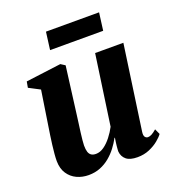

<svg xmlns="http://www.w3.org/2000/svg" viewBox="-132 -822 851 936"><g transform="rotate(-20 293.0 -354.0)"><path d="M169 11Q136 11 108 -2Q80 -15 62.8 -41Q45.5 -67 45 -106Q45 -122.5 46.8 -143.5Q48.5 -164.5 51.5 -187.8Q54.5 -211 57.8 -234.2Q61 -257.5 64.5 -278L92.5 -460.5L35 -490.5L40.5 -521.5L223 -545L245.5 -530.5L214 -286.5Q211.5 -265.5 208.2 -242.5Q205 -219.5 202.2 -198Q199.5 -176.5 197.8 -159.5Q196 -142.5 196 -132.5Q196 -112 200 -99.2Q204 -86.5 213.2 -80.2Q222.5 -74 237.5 -74Q259 -74 279.8 -88.8Q300.5 -103.5 318.5 -126.8Q336.5 -150 349 -174L401 -537.5H547.5L485 -98Q482.5 -80 488.2 -72Q494 -64 503.5 -64Q512.5 -64 523 -69.5Q533.5 -75 548.5 -88L561.5 -59.5Q552.5 -46.5 532.5 -30Q512.5 -13.5 484.5 -1.5Q456.5 10.5 422.5 10.5Q383.5 10.5 364.5 -5.2Q345.5 -21 343 -47.5Q343 -51.5 343.5 -59.2Q344 -67 345 -76.8Q346 -86.5 347.5 -97Q349 -107.5 350.5 -116.5L348.5 -117Q336 -93.5 318.8 -70.8Q301.5 -48 279.2 -29.5Q257 -11 229.5 0Q202 11 169 11ZM211.5 -717.5H487L475 -626H199.5Z"/></g></svg>

Font: Merriweather 72pt ExtraBold
Style: Italic
Weight: 800
Italic angle: -7.8°
Version: Version 2.101